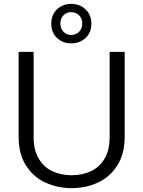

<svg xmlns="http://www.w3.org/2000/svg" viewBox="-20 -969 743 996"><path d="M76.6 -259V-700H154.5V-257.5Q154.5 -191.2 180.7 -146.6Q206.9 -102.1 251.3 -81Q295.7 -60 352 -60Q407.6 -60 452 -81Q496.4 -102.1 522.6 -146.3Q548.7 -190.4 548.7 -257.5V-700H626.7V-259Q626.7 -170.8 588.7 -110.9Q550.7 -51 488.1 -22Q425.5 7 352 7Q278.5 7 215.5 -22Q152.5 -51 114.6 -110.9Q76.6 -170.8 76.6 -259ZM246.1 -846Q246.1 -892.2 275.7 -920.6Q305.4 -948.9 349.4 -948.9Q393.5 -948.9 423.7 -920.6Q453.9 -892.2 453.9 -846Q453.9 -799.8 423.8 -771.9Q393.6 -744.1 349.5 -744.1Q305.5 -744.1 275.8 -772Q246.1 -799.9 246.1 -846ZM406.8 -846.9Q406.8 -873 390.3 -889.5Q373.8 -906.1 349.5 -906.1Q325.2 -906.1 309.2 -889.5Q293.2 -873 293.2 -846.9Q293.2 -820.7 309.3 -804.2Q325.5 -787.7 349.6 -787.7Q373.8 -787.7 390.3 -804.2Q406.8 -820.7 406.8 -846.9Z"/></svg>

Font: AF Albert Sans Medium
Style: Regular
Weight: 500
Designer: Andreas Rasmussen
Foundry: a.Foundry
Version: Version 1.300;Glyphs 3.2 (3231)